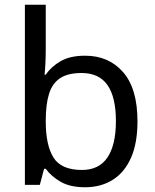

<svg xmlns="http://www.w3.org/2000/svg" viewBox="-20 -780 655 810"><path d="M173 -575Q173 -541 171.5 -511.5Q170 -482 168 -465H173Q196 -499 236 -522Q276 -545 339 -545Q439 -545 499.5 -475.5Q560 -406 560 -268Q560 -176 532.5 -114Q505 -52 455 -21Q405 10 339 10Q276 10 236 -13Q196 -36 173 -68H166L148 0H85V-760H173ZM324 -472Q267 -472 234 -450.5Q201 -429 187 -384.5Q173 -340 173 -271V-267Q173 -168 205.5 -115.5Q238 -63 326 -63Q398 -63 433.5 -116Q469 -169 469 -269Q469 -370 433.5 -421Q398 -472 324 -472Z"/></svg>

Font: Noto Sans Khmer
Style: Regular
Weight: 400
Designer: Danh Hong and the Monotype Design Team
Foundry: Monotype Imaging Inc.
Version: Version 2.003